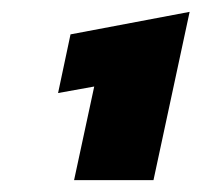

<svg xmlns="http://www.w3.org/2000/svg" viewBox="-20 -674 340 324"><path d="M105 -370 139 -528 78 -517 99 -616 300 -654 239 -370Z"/></svg>

Font: Kanit
Style: Bold Italic
Weight: 700
Italic angle: -12°
Designer: Katatrad Team
Foundry: CadsonDemak
Version: Version 2.000; ttfautohint (v1.8.3)